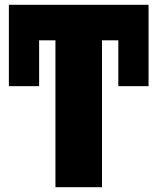

<svg xmlns="http://www.w3.org/2000/svg" viewBox="-20 -780 656 800"><path d="M17 -421H143V-612H211V0H405V-612H473V-421H599V-760H17Z"/></svg>

Font: Noto Sans UI Black
Style: Regular
Weight: 900
Designer: Monotype Design Team
Foundry: Monotype Imaging Inc.
Version: Version 1.901